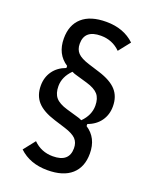

<svg xmlns="http://www.w3.org/2000/svg" viewBox="-158 -798 836 1043"><g transform="rotate(20 259.5 -276.5)"><path d="M433 -6Q433 72 385 114.5Q337 157 246 157Q145 157 82 97L135 30Q181 76 248 76Q342 76 342 -4Q342 -37 323 -57Q304 -77 256 -92L192 -112Q121 -134 88.5 -170Q56 -206 56 -263Q56 -311 81.5 -347Q107 -383 154 -400V-412Q86 -456 86 -547Q86 -625 134 -667.5Q182 -710 273 -710Q374 -710 437 -650L384 -583Q338 -629 271 -629Q177 -629 177 -549Q177 -516 196 -496Q215 -476 263 -461L327 -441Q398 -419 430.5 -383Q463 -347 463 -290Q463 -242 437.5 -206Q412 -170 365 -153V-141Q433 -97 433 -6ZM372 -261Q372 -303 352 -326Q332 -349 284 -363L222 -381Q214 -383 207 -385.5Q200 -388 192 -392Q147 -347 147 -293Q147 -251 167 -227.5Q187 -204 235 -190L297 -172Q305 -170 312 -167.5Q319 -165 327 -161Q372 -206 372 -261Z"/></g></svg>

Font: IBM Plex Sans Cond Medm
Style: Regular
Weight: 500
Width: 3
Designer: Mike Abbink, Paul van der Laan, Pieter van Rosmalen
Foundry: Bold Monday
Version: Version 1.3